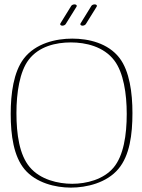

<svg xmlns="http://www.w3.org/2000/svg" viewBox="-20 -855 656 884"><path d="M265 -737C265.7 -736.9 266.5 -736.8 267.2 -736.8C273.2 -736.8 280 -740 282.6 -744.3L332.4 -824.4C335.3 -829.3 331.9 -833.7 325.5 -834.6C324.7 -834.8 323.9 -834.8 323 -834.8C317.1 -834.8 310.5 -832.1 307.9 -827.8L258.1 -747.2C257.4 -746 257.1 -744.9 257.1 -743.7C257.1 -740.4 260.2 -737.7 265 -737ZM357.8 -737C358.5 -736.9 359.2 -736.8 360 -736.8C365.9 -736.8 372.7 -740 375.3 -744.3L425.1 -824.4C425.9 -825.6 426.2 -826.8 426.2 -827.9C426.2 -831.2 423.1 -833.9 418.3 -834.6C417.5 -834.8 416.6 -834.8 415.8 -834.8C409.9 -834.8 403.3 -832.1 400.7 -827.8L350.9 -747.2C350.2 -746 349.9 -744.9 349.9 -743.7C349.9 -740.4 353 -737.7 357.8 -737ZM306.2 -659.7C374.5 -659.7 457 -641.1 505.9 -577.1C548.8 -521 563.5 -423.3 563.5 -330.6C563.5 -232.9 548.8 -138.2 502.9 -83.5C456.5 -28.3 377.4 -8.8 312.5 -8.8C247.6 -8.8 165 -27.8 116.7 -85.9C69.3 -142.1 55.7 -236.8 55.7 -334.5C55.7 -427.2 70.3 -525.4 112.3 -580.1C159.2 -641.6 237.3 -659.7 306.2 -659.7ZM312.5 -677.2C237.8 -677.2 144 -656.2 89.4 -585C42.5 -523.4 29.3 -424.3 29.3 -330.6C29.3 -231.9 43 -135.3 93.3 -75.2C145.5 -13.2 234.4 8.8 306.2 8.8C377.9 8.8 471.2 -12.7 525.4 -77.6C577.1 -139.2 589.8 -235.8 589.8 -334.5C589.8 -428.2 576.2 -527.8 530.3 -587.9C477.5 -656.7 387.7 -677.2 312.5 -677.2Z"/></svg>

Font: WireWyrm
Style: Light
Weight: 200
Version: Version 001.000